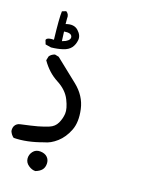

<svg xmlns="http://www.w3.org/2000/svg" viewBox="-108 -482 688 836"><g transform="rotate(10 236.5 -63.5)"><path d="M105.5 291Q89.8 289.1 75.7 275.4Q61.5 261.7 62.5 243.7Q63.5 225.6 77.6 212.4Q91.8 199.2 112.3 203.1Q132.8 207 142.6 220.2Q152.3 233.4 149.4 251Q146.5 268.6 135.7 277.8Q125 287.1 105.5 291ZM121.1 161.1Q45.9 174.8 -12.7 165Q-23.4 154.3 -27.3 137.7Q-27.3 124 -20.5 114.3Q-10.7 101.6 6.8 101.6Q57.6 99.6 83 97.2Q108.4 94.7 132.8 89.4Q157.2 84 170.9 64.5Q184.6 44.9 189.9 22.5Q195.3 0 183.6 -40Q171.9 -80.1 131.8 -110.8Q91.8 -141.6 68.4 -192.4L75.2 -210Q84 -220.7 101.6 -223.6L119.1 -216.8Q166 -164.1 208.5 -115.7Q251 -67.4 253.4 -9.3Q255.9 48.8 233.9 85Q211.9 121.1 181.2 140.1Q150.4 159.2 121.1 161.1ZM79.1 -251 53.7 -259.8 49.8 -279.3 53.7 -284.2Q63.5 -290 85.9 -286.1Q91.8 -384.8 98.6 -414.1L117.2 -418Q130.9 -406.2 126 -386.7L124 -362.3Q161.1 -369.1 178.7 -346.7Q196.3 -324.2 190.4 -303.2Q184.6 -282.2 170.9 -269Q157.2 -255.9 132.3 -252.4Q107.4 -249 79.1 -251ZM137.7 -290Q161.1 -298.8 157.7 -314Q154.3 -329.1 123 -329.1L121.1 -286.1Z"/></g></svg>

Font: JasonHandwriting2
Style: Regular
Weight: 400
Version: Version 1.05.10